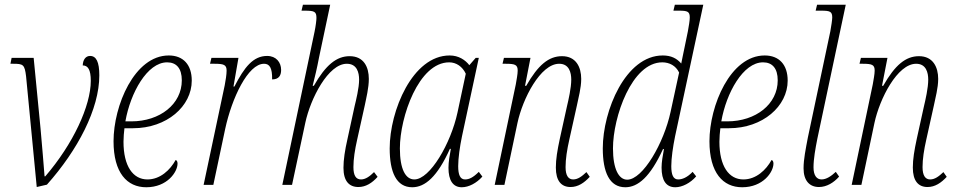

<svg xmlns="http://www.w3.org/2000/svg" viewBox="-20 -780 4037 810"><path d="M90 -458 135 9 178 -1C308 -147 399 -320 399 -462C399 -519 386 -544 360 -544C342 -544 330 -529 329 -504C351 -504 363 -486 363 -439C363 -334 289 -173 171 -36H168C165 -77 157 -171 151 -238L122 -536H29L24 -511H35C78 -511 84 -508 90 -458Z M597 10C685 10 729 -54 729 -90C729 -98 726 -104 721 -105C698 -63 656 -23 602 -23C541 -23 501 -79 501 -182C501 -198 503 -225 505 -239H541C684 -239 789 -332 789 -440C789 -507 753 -546 692 -546C547 -546 459 -334 459 -184C459 -51 516 10 597 10ZM534 -268H509C530 -388 601 -517 685 -517C724 -517 747 -492 747 -441C747 -341 655 -268 534 -268Z M928 -420 839 0H880L930 -236C958 -366 1026 -511 1094 -511C1117 -511 1129 -494 1128 -445C1156 -445 1166 -461 1166 -485C1166 -517 1145 -544 1107 -544C1048 -544 1011 -497 969 -415H965L986 -536H872L866 -511H884C924 -511 936 -507 936 -482C936 -466 932 -441 928 -420Z M1492 9C1523 9 1550 -8 1573 -34L1558 -54C1540 -36 1522 -23 1503 -23C1482 -23 1471 -39 1471 -75C1471 -109 1477 -148 1487 -192L1519 -336C1525 -366 1536 -409 1536 -447C1536 -497 1515 -543 1455 -543C1400 -543 1354 -506 1304 -418H1299C1308 -453 1318 -495 1326 -538L1373 -760H1258L1252 -735H1265C1307 -735 1315 -731 1315 -704C1315 -695 1312 -670 1307 -646L1171 0H1212L1268 -262C1290 -365 1365 -511 1443 -511C1486 -511 1495 -474 1495 -444C1495 -409 1482 -357 1476 -332L1446 -194C1435 -146 1429 -106 1429 -72C1429 -16 1453 9 1492 9Z M1719 10C1773 10 1825 -34 1878 -152H1882C1877 -125 1872 -98 1872 -72C1872 -19 1891 10 1928 10C1958 10 1991 -8 2015 -35L2000 -55C1976 -31 1959 -23 1942 -23C1921 -23 1913 -43 1913 -79C1913 -113 1920 -162 1929 -205L2000 -536H1987L1960 -505C1943 -527 1915 -546 1877 -546C1720 -546 1624 -312 1624 -154C1624 -54 1652 10 1719 10ZM1728 -23C1691 -23 1667 -66 1667 -154C1667 -286 1746 -517 1875 -517C1905 -517 1931 -499 1945 -469L1910 -305C1882 -175 1794 -23 1728 -23Z M2387 9C2419 9 2445 -9 2468 -34L2454 -54C2435 -36 2418 -23 2398 -23C2378 -23 2366 -39 2366 -75C2366 -109 2372 -148 2382 -192L2414 -336C2420 -366 2432 -409 2432 -447C2432 -497 2410 -543 2351 -543C2295 -543 2250 -506 2200 -418H2195L2218 -536H2106L2100 -511H2113C2153 -511 2164 -507 2164 -482C2164 -467 2159 -442 2156 -424L2067 0H2108L2163 -261C2185 -364 2260 -511 2339 -511C2381 -511 2390 -474 2390 -444C2390 -409 2378 -357 2372 -332L2342 -196C2331 -145 2325 -108 2325 -73C2325 -17 2348 9 2387 9Z M2618 10C2671 10 2723 -33 2777 -151H2781C2776 -124 2771 -96 2771 -73C2771 -19 2790 10 2829 10C2858 10 2893 -8 2917 -36L2902 -55C2879 -31 2858 -23 2841 -23C2820 -23 2812 -43 2812 -79C2812 -113 2819 -161 2828 -205L2947 -760H2827L2821 -735H2845C2881 -735 2890 -731 2890 -706C2890 -694 2886 -670 2882 -648L2868 -580C2864 -559 2858 -534 2854 -512C2835 -534 2811 -546 2776 -546C2619 -546 2523 -313 2523 -154C2523 -54 2551 10 2618 10ZM2626 -22C2591 -22 2566 -66 2566 -154C2566 -286 2645 -517 2774 -517C2804 -517 2831 -503 2845 -474L2809 -308C2781 -177 2692 -22 2626 -22Z M3111 10C3199 10 3243 -54 3243 -90C3243 -98 3240 -104 3235 -105C3212 -63 3170 -23 3116 -23C3055 -23 3015 -79 3015 -182C3015 -198 3017 -225 3019 -239H3055C3198 -239 3303 -332 3303 -440C3303 -507 3267 -546 3206 -546C3061 -546 2973 -334 2973 -184C2973 -51 3030 10 3111 10ZM3048 -268H3023C3044 -388 3115 -517 3199 -517C3238 -517 3261 -492 3261 -441C3261 -341 3169 -268 3048 -268Z M3435 9C3468 9 3498 -10 3520 -35L3506 -55C3487 -37 3466 -23 3446 -23C3426 -23 3412 -39 3412 -74C3412 -110 3420 -153 3428 -194L3548 -760H3427L3421 -735H3445C3482 -735 3491 -731 3491 -706C3491 -697 3487 -670 3483 -648L3388 -199C3379 -151 3370 -108 3370 -70C3370 -17 3396 9 3435 9Z M3893 9C3925 9 3951 -9 3974 -34L3960 -54C3941 -36 3924 -23 3904 -23C3884 -23 3872 -39 3872 -75C3872 -109 3878 -148 3888 -192L3920 -336C3926 -366 3938 -409 3938 -447C3938 -497 3916 -543 3857 -543C3801 -543 3756 -506 3706 -418H3701L3724 -536H3612L3606 -511H3619C3659 -511 3670 -507 3670 -482C3670 -467 3665 -442 3662 -424L3573 0H3614L3669 -261C3691 -364 3766 -511 3845 -511C3887 -511 3896 -474 3896 -444C3896 -409 3884 -357 3878 -332L3848 -196C3837 -145 3831 -108 3831 -73C3831 -17 3854 9 3893 9Z"/></svg>

Font: Noto Serif Condensed ExtraLight
Style: Italic
Weight: 200
Width: 3
Italic angle: -12°
Designer: Monotype Design Team
Foundry: Monotype Imaging Inc.
Version: Version 2.013